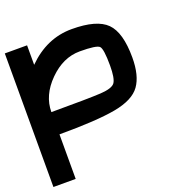

<svg xmlns="http://www.w3.org/2000/svg" viewBox="-131 -756 1013 1013"><g transform="rotate(-20 375.0 -250.0)"><path d="M500 -375Q500 -468.8 484.4 -484.4Q468.8 -500 375 -500Q281.2 -500 203.1 -421.9Q125 -343.8 125 -250Q335.9 -250 402.3 -253.9Q468.8 -257.8 484.4 -281.2Q500 -304.7 500 -375ZM125 -625V-515.6Q234.4 -625 375 -625Q515.6 -625 570.3 -570.3Q625 -515.6 625 -375Q625 -273.4 585.9 -218.8Q546.9 -164.1 441.4 -144.5Q335.9 -125 125 -125V125H0V-625Z"/></g></svg>

Font: CraftyPE
Style: Regular
Weight: 400
Designer: Erek Butcher
Foundry: Haunted Coop
Version: Version 0.018;April 4, 2024;FontCreator 15.0.0.2962 64-bit